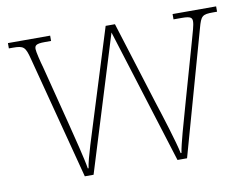

<svg xmlns="http://www.w3.org/2000/svg" viewBox="-64 -624 919 712"><g transform="rotate(-10 396.0 -268.0)"><path d="M80 -463 201 0H234L391 -508L550 0H586L717 -467C729 -511 734 -516 775 -516H790V-536H626V-516H658C692 -516 696 -509 696 -496C696 -482 688 -457 680 -428L617 -206C594 -124 575 -60 569 -23H566C558 -64 523 -174 507 -223L409 -536H374L271 -206C256 -157 224 -61 220 -27H217C212 -61 188 -154 176 -202L119 -425C113 -445 103 -486 103 -496C103 -509 107 -516 141 -516H165V-536H6V-516H21C62 -516 68 -510 80 -463Z"/></g></svg>

Font: Noto Serif Armenian SemiCondensed Thin
Style: Regular
Weight: 100
Width: 4
Designer: Monotype Design Team
Foundry: Monotype Imaging Inc.
Version: Version 2.008